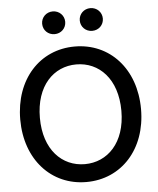

<svg xmlns="http://www.w3.org/2000/svg" viewBox="-62 -995 873 1060"><g transform="rotate(-5 374.5 -465.5)"><path d="M374 11.7C567.9 11.7 709 -140.6 709 -363.3C709 -586.9 567.9 -739.3 374 -739.3C180.2 -739.3 39.6 -586.9 39.6 -363.3C39.6 -141.1 180.2 11.7 374 11.7ZM374 -87.4C248.5 -87.4 148.4 -186 148.4 -363.3C148.4 -541.5 248.5 -640.1 374 -640.1C499.5 -640.1 600.1 -541.5 600.1 -363.3C600.1 -186 499.5 -87.4 374 -87.4ZM478.5 -816.9C514.6 -816.9 542.5 -844.2 542.5 -879.9C542.5 -915 514.6 -942.9 478.5 -942.9C442.4 -942.9 414.6 -915 414.6 -879.9C414.6 -844.2 442.4 -816.9 478.5 -816.9ZM270 -816.9C306.2 -816.9 334 -844.2 334 -879.9C334 -915 306.2 -942.9 270 -942.9C233.9 -942.9 206.1 -915 206.1 -879.9C206.1 -844.2 233.9 -816.9 270 -816.9Z"/></g></svg>

Font: Inteeer Medium
Style: Regular
Weight: 500
Designer: Rasmus Andersson
Foundry: rsms
Version: Version 4.001;Glyphs 3.4 (3402)